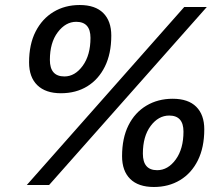

<svg xmlns="http://www.w3.org/2000/svg" viewBox="-20 -738 893 766"><path d="M223 -366Q162 -366 129 -398Q96 -430 96 -489Q96 -561 122 -612Q148 -663 193.5 -690.5Q239 -718 298 -718Q360 -718 392 -686Q424 -654 424 -596Q424 -524 398.5 -472.5Q373 -421 328 -393.5Q283 -366 223 -366ZM87 0 715 -710H805L176 0ZM237 -433Q279 -433 310 -475.5Q341 -518 341 -587Q341 -651 284 -651Q242 -651 210.5 -609.5Q179 -568 179 -499Q179 -433 237 -433ZM594 8Q532 8 499.5 -24Q467 -56 467 -115Q467 -187 492.5 -238Q518 -289 564 -316.5Q610 -344 669 -344Q731 -344 763 -312Q795 -280 795 -222Q795 -150 769.5 -98.5Q744 -47 698.5 -19.5Q653 8 594 8ZM607 -59Q650 -59 681 -101.5Q712 -144 712 -213Q712 -277 655 -277Q612 -277 581 -235.5Q550 -194 550 -125Q550 -59 607 -59Z"/></svg>

Font: Geist Medium
Style: Italic
Weight: 500
Italic angle: -12°
Designer: Basement.studio, Andrés Briganti, Mateo Zaragoza
Foundry: Basement.studio, Vercel, Andrés Briganti, Guido Ferreyra, Mateo Zaragoza
Version: Version 1.500; ttfautohint (v1.8.4.7-5d5b)